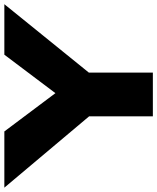

<svg xmlns="http://www.w3.org/2000/svg" viewBox="62 -802 740 905"><g transform="rotate(-90 432.5 -350.0)"><path d="M336.1 0V-300.5L0 -700H264.9L445.4 -459.3L626.7 -700H864.7L542.3 -301.7V0Z"/></g></svg>

Font: Science Gothic
Style: Regular
Weight: 400
Designer: Thomas Phinney, Vassil Kateliev, Brandon Buerkle
Foundry: Font Detective LLC
Version: Version 1.018